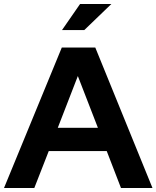

<svg xmlns="http://www.w3.org/2000/svg" viewBox="-24 -937 780 957"><path d="M-4 0 284 -700H451L736 0H579L508 -184H219L147 0ZM264 -300H464L364 -558ZM285 -787 375 -917H531L396 -787Z"/></svg>

Font: Red Hat Display ExtraBold
Style: Regular
Weight: 800
Designer: Pentagram, MCKL
Foundry: Pentagram, MCKL
Version: Version 1.023